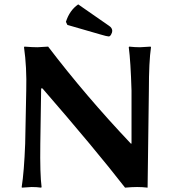

<svg xmlns="http://www.w3.org/2000/svg" viewBox="-20 -863 788 886"><path d="M340.8 -842.8 482.9 -744.1Q498 -734.4 498 -720.2Q498 -713.4 492.9 -704.1Q487.8 -694.8 481.9 -694.8Q474.1 -694.8 442.9 -704.1L291 -748L284.2 -762.2Q300.8 -814.9 340.8 -842.8ZM101.1 -444.8Q104 -552.7 90.8 -645L92.8 -647.9Q129.9 -645 152.8 -645L202.1 -647.9Q375.5 -420.4 584 -200.2H586.9V-444.8Q583 -578.6 574.2 -645L576.2 -647.9Q602.1 -645 626 -645Q626 -645 674.8 -647.9L676.8 -645Q667 -579.1 667 -444.8L661.1 2.9Q637.2 0 612.8 0Q589.8 0 557.1 2.9Q417 -177.2 175.8 -455.1H169.9L166 -200.2Q164.1 -58.1 171.9 0L169.9 2.9Q149.9 0 126 0Q126 0 81.1 2.9L80.1 0Q91.3 -70.8 96.2 -200.2Z"/></svg>

Font: Linux Biolinum O
Style: Bold
Weight: 700
Designer: Philipp H. Poll
Foundry: Philipp H. Poll
Version: Version 1.3.2